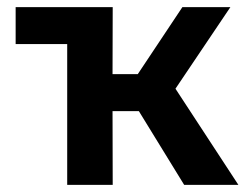

<svg xmlns="http://www.w3.org/2000/svg" viewBox="-20 -520 708 540"><path d="M24 -396V-500H297L296.5 -311.5H367.5L493 -500H628L473.5 -270.5L650.5 0H498L370.5 -207.5H296.5L297 0H169V-396Z"/></svg>

Font: Geologica EX Med
Style: Regular
Weight: 500
Designer: Sindre Bremnes, Frode Helland
Foundry: Monokrom Skriftforlag AS
Version: Version 1.010;gftools[0.9.28]